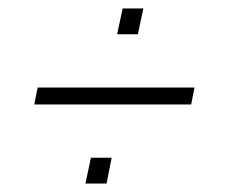

<svg xmlns="http://www.w3.org/2000/svg" viewBox="-20 -480 541 454"><path d="M61 -233 69 -273H440L432 -233ZM182 -46 195 -107H244L232 -46ZM257 -399 270 -460H319L306 -399Z"/></svg>

Font: Saira SemiCondensed ExtraLight
Style: Italic
Weight: 250
Width: 4
Italic angle: -12°
Designer: Hector Gatti with collaboration of the Omnibus-Type team
Foundry: Omnibus-Type
Version: Version 1.101